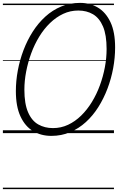

<svg xmlns="http://www.w3.org/2000/svg" viewBox="-20 -923 818 1331"><path d="M336 19Q265 19 209.5 -14Q154 -47 122 -116Q90 -185 90 -291Q90 -362 103.5 -434.5Q117 -507 143 -575.5Q169 -644 207 -703.5Q245 -763 294.5 -808Q344 -853 404.5 -878Q465 -903 535 -903Q605 -903 659.5 -870Q714 -837 746 -769Q778 -701 778 -594Q778 -523 764.5 -450Q751 -377 725 -308.5Q699 -240 661.5 -180.5Q624 -121 575 -76.5Q526 -32 466 -6.5Q406 19 336 19ZM347 -35Q403 -35 452 -58Q501 -81 542.5 -121.5Q584 -162 617 -216Q650 -270 672.5 -331.5Q695 -393 707 -457Q719 -521 719 -583Q719 -681 694 -739.5Q669 -798 625 -824Q581 -850 523 -850Q467 -850 418 -827Q369 -804 327 -763.5Q285 -723 252 -669Q219 -615 196.5 -553.5Q174 -492 161.5 -427.5Q149 -363 149 -301Q149 -204 174.5 -145Q200 -86 245 -60.5Q290 -35 347 -35ZM0 378H770V388H0ZM0 -20H770V0H0ZM0 -505H770V-500H0ZM0 -898H770V-888H0Z"/></svg>

Font: Playwrite DE SAS Guides
Style: Regular
Weight: 400
Designer: Veronika Burian, José Scaglione
Foundry: TypeTogether
Version: Version 1.003